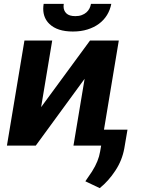

<svg xmlns="http://www.w3.org/2000/svg" viewBox="-20 -756 775 997"><path d="M358.3 -592.3Q277.7 -592.3 236.9 -631.4Q204.5 -662.3 204.5 -710.6Q204.5 -722.3 206.7 -735.8H311.1Q310 -729.4 310 -723.4Q310 -700.6 324.8 -686.4Q339.5 -672.2 371.4 -672.2Q390.3 -672.2 404.5 -677.6Q418.7 -682.9 428.6 -691.6Q438.6 -700.3 444.4 -711.8Q450.3 -723.4 452.4 -735.8H557.9Q551.8 -704.2 535.7 -677.9Q519.5 -651.6 494 -632.6Q468.4 -613.6 434.3 -603Q400.2 -592.3 358.3 -592.3ZM497.9 220.9 423.3 185.4Q426.8 179.7 430.6 174.4Q434.3 169 438.2 163.4Q480.5 105.5 494.3 55.8Q497.2 44.4 500 30.4Q502.8 16.3 505.3 0H361.5L419.4 -346.9L165.8 0H16L106.9 -545.5H251.1L193.5 -199.6L447.4 -545.5H596.9L519.9 -82.7H642L625.4 14.9Q614 77.4 578.8 130.3Q544 183.6 497.9 220.9Z"/></svg>

Font: Linik Sans
Style: Bold Italic
Weight: 700
Italic angle: 9°
Designer: Fonts by Rasmus Andersson / Changes by Cristiano Sobral with parts from Marc Monis
Foundry: rsms
Version: Version 3.020; ttfautohint (v1.6)